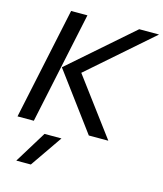

<svg xmlns="http://www.w3.org/2000/svg" viewBox="-136 -799 986 1160"><g transform="rotate(15 356.5 -219.5)"><path d="M163 -699H265L117 0H15ZM197 -356 589 -699H713L319 -354L583 0H461ZM200 60H306L168 260H77Z"/></g></svg>

Font: Prompt
Style: Italic
Weight: 400
Italic angle: -12°
Designer: Katatrad Team
Foundry: CadsonDemak
Version: Version 1.001